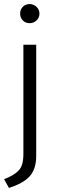

<svg xmlns="http://www.w3.org/2000/svg" viewBox="-30 -705 282 944"><path d="M116 -591Q95 -591 82 -604.5Q69 -618 69 -638Q69 -658 82 -671.5Q95 -685 116 -685Q135 -685 149.5 -671.5Q164 -658 164 -638Q164 -618 149.5 -604.5Q135 -591 116 -591ZM85 47V-485H148V62Q148 125 117 160.5Q86 196 14 219L-10 176Q40 157 63 132Q86 107 85 47Z"/></svg>

Font: Palanquin Light
Style: Regular
Weight: 300
Designer: Pria Ravichandran
Version: Version 1.0.4